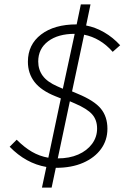

<svg xmlns="http://www.w3.org/2000/svg" viewBox="-20 -787 567 874"><path d="M171 67 191 -27Q98 -43 24 -119L56 -151Q91 -116 125.5 -96Q160 -76 200 -69L257 -339L232 -349Q167 -375 137 -414Q107 -453 107 -506Q107 -584 167 -630Q227 -676 329 -676L348 -767H392L372 -671Q414 -663 454 -640Q494 -617 527 -581L493 -551Q465 -583 432 -602.5Q399 -622 363 -629L308 -371L334 -360Q409 -329 439 -292.5Q469 -256 469 -201Q469 -149 440 -109Q411 -69 358.5 -46Q306 -23 234 -23L215 67ZM266 -383 320 -633Q244 -633 199 -599Q154 -565 154 -507Q154 -470 174.5 -442Q195 -414 241 -394ZM243 -66Q296 -66 336 -83.5Q376 -101 399 -132Q422 -163 422 -202Q422 -241 399.5 -266.5Q377 -292 321 -316L298 -326Z"/></svg>

Font: Red Hat Text VF
Style: Italic
Weight: 300
Italic angle: -12°
Designer: Pentagram, MCKL
Foundry: Pentagram, MCKL
Version: Version 1.023